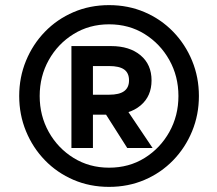

<svg xmlns="http://www.w3.org/2000/svg" viewBox="-20 -720 849 750"><path d="M406 10Q331 10 267 -17.5Q203 -45 155.5 -94Q108 -143 81.5 -207.5Q55 -272 55 -345Q55 -418 81.5 -482.5Q108 -547 155.5 -596Q203 -645 267 -672.5Q331 -700 406 -700Q481 -700 545 -672.5Q609 -645 656.5 -596Q704 -547 730.5 -482.5Q757 -418 757 -345Q757 -272 730.5 -207.5Q704 -143 656.5 -94Q609 -45 545 -17.5Q481 10 406 10ZM406 -65Q484 -65 545 -103Q606 -141 641.5 -204.5Q677 -268 677 -345Q677 -422 641.5 -485.5Q606 -549 545 -587Q484 -625 406 -625Q329 -625 267.5 -587Q206 -549 170.5 -485.5Q135 -422 135 -345Q135 -268 170.5 -204.5Q206 -141 267.5 -103Q329 -65 406 -65ZM259 -142V-540H343V-142ZM477 -142 374 -304H467L576 -142ZM299 -272V-350H406Q446 -350 465 -364Q484 -378 484 -406Q484 -435 465 -448.5Q446 -462 406 -462H299V-540H414Q486 -540 529 -504Q572 -468 572 -406Q572 -344 529 -308Q486 -272 414 -272Z"/></svg>

Font: Radio Canada Big
Style: Italic
Weight: 400
Italic angle: -12°
Designer: Étienne Aubert Bonn
Foundry: Coppers and Brasses
Version: Version 1.001